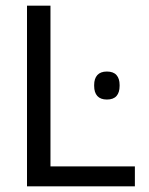

<svg xmlns="http://www.w3.org/2000/svg" viewBox="-20 -659 527 679"><path d="M158.5 0H75.5V-639H158.5ZM120 -70.5H457V0H120ZM358 -307Q335.5 -307 324.2 -319.5Q313 -332 313 -355V-358.5Q313 -381 324.2 -393.5Q335.5 -406 358 -406Q381 -406 392 -393.5Q403 -381 403 -358.5V-355Q403 -332 392 -319.5Q381 -307 358 -307Z"/></svg>

Font: Anek Latin Medium
Style: Regular
Weight: 400
Version: Version 1.003